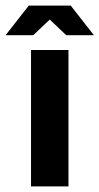

<svg xmlns="http://www.w3.org/2000/svg" viewBox="-48 -667 356 687"><path d="M63 0V-488H197V0ZM288 -541H189L130 -597L71 -541H-28L55 -647H205Z"/></svg>

Font: Squada One
Style: Regular
Weight: 400
Version: Version 1.001